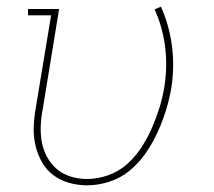

<svg xmlns="http://www.w3.org/2000/svg" viewBox="-20 -547 640 575"><path d="M241 8Q213 8 186.5 0.5Q160 -7 139 -23Q118 -39 105 -62.5Q92 -86 86 -112.5Q80 -139 81 -167Q82 -195 87 -223L133 -501H64V-520H157L108 -220Q103 -195 102 -169.5Q101 -144 105.5 -120.5Q110 -97 121.5 -76Q133 -55 151 -40Q169 -25 192.5 -18Q216 -11 241 -11Q272 -11 303.5 -22Q335 -33 360 -55Q385 -77 403.5 -105.5Q422 -134 435 -164Q448 -194 457.5 -224.5Q467 -255 472 -286Q482 -347 474.5 -406.5Q467 -466 443 -519L462 -527Q487 -471 495 -409Q503 -347 493 -283Q487 -249 477 -216.5Q467 -184 452.5 -152Q438 -120 417.5 -90Q397 -60 369.5 -37Q342 -14 308 -3Q274 8 241 8Z"/></svg>

Font: Iosevka Etoile Thin Oblique
Style: Regular
Weight: 100
Italic angle: -9°
Designer: Belleve Invis
Foundry: Belleve Invis
Version: Version 15.5.2; ttfautohint (v1.8.4)